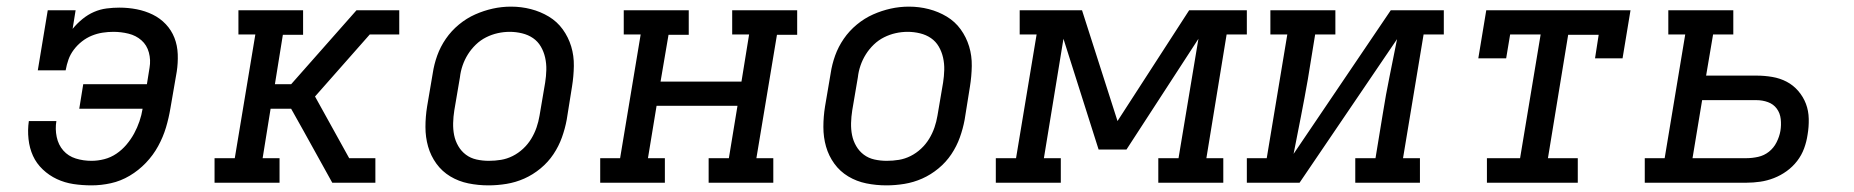

<svg xmlns="http://www.w3.org/2000/svg" viewBox="-20 -551 5590 579"><path d="M256 8Q228 8 201.5 4Q175 0 151.5 -11Q128 -22 109 -40Q90 -58 79.5 -81Q69 -104 66 -131.5Q63 -159 67 -186H150Q146 -162 151 -138Q156 -114 171 -97Q186 -80 208.5 -73Q231 -66 256 -66Q275 -66 294.5 -71Q314 -76 331 -87.5Q348 -99 361.5 -115Q375 -131 384.5 -148.5Q394 -166 400.5 -185Q407 -204 410 -223H219L231 -297H423L431 -347Q435 -370 429 -392.5Q423 -415 406.5 -429.5Q390 -444 367.5 -449.5Q345 -455 322 -455Q306 -455 289.5 -452.5Q273 -450 257 -443.5Q241 -437 227 -426Q213 -415 202.5 -401Q192 -387 186.5 -371.5Q181 -356 178 -339H94L124 -520H208L199 -464Q212 -480 228.5 -493.5Q245 -507 263.5 -515Q282 -523 301.5 -525.5Q321 -528 340 -528Q367 -528 392.5 -523Q418 -518 440.5 -507Q463 -496 480 -478Q497 -460 506 -437Q515 -414 516 -387.5Q517 -361 513 -335L494 -225Q489 -195 480.5 -166.5Q472 -138 457 -110.5Q442 -83 420 -60Q398 -37 371 -21Q344 -5 314.5 1.5Q285 8 256 8Z M627 0V-74H688L750 -447H699V-520H894V-446H833L809 -297H858L1055 -520H1184V-447H1095L930 -260L1033 -74H1112V0H982L895 -157L858 -223H796L772 -74H823V0Z M1453 8Q1422 8 1392.5 2Q1363 -4 1338 -19Q1313 -34 1296 -57.5Q1279 -81 1271 -109Q1263 -137 1263 -168Q1263 -199 1268 -230L1285 -330Q1289 -357 1298.5 -383.5Q1308 -410 1324.5 -434Q1341 -458 1364 -477Q1387 -496 1413 -507.5Q1439 -519 1466 -525Q1493 -531 1521 -531Q1552 -531 1581 -523.5Q1610 -516 1635 -501Q1660 -486 1677 -462.5Q1694 -439 1702.5 -411Q1711 -383 1710.5 -352Q1710 -321 1705 -290L1689 -190Q1684 -163 1674.5 -136.5Q1665 -110 1649 -86Q1633 -62 1610 -43Q1587 -24 1561 -12.5Q1535 -1 1507.5 3.5Q1480 8 1453 8ZM1454 -66Q1473 -66 1491 -69Q1509 -72 1526 -80.5Q1543 -89 1557.5 -102.5Q1572 -116 1582 -132.5Q1592 -149 1598 -166.5Q1604 -184 1607 -202L1624 -302Q1627 -321 1627.5 -340Q1628 -359 1624 -377Q1620 -395 1611 -410.5Q1602 -426 1587.5 -436Q1573 -446 1554.5 -450.5Q1536 -455 1517 -455Q1499 -455 1481 -451Q1463 -447 1446 -438.5Q1429 -430 1415 -416.5Q1401 -403 1391 -387Q1381 -371 1375 -353.5Q1369 -336 1367 -318L1350 -218Q1347 -199 1346.5 -180Q1346 -161 1349.5 -143.5Q1353 -126 1362 -110.5Q1371 -95 1385 -84.5Q1399 -74 1417 -70Q1435 -66 1454 -66Z M1790 0V-74H1850L1912 -447H1861V-520H2057V-446H1996L1972 -305H2216L2239 -447H2188V-520H2384V-446H2323L2261 -74H2312V0H2117V-74H2178L2204 -232H1960L1934 -74H1985V0Z M2653 8Q2622 8 2592.5 2Q2563 -4 2538 -19Q2513 -34 2496 -57.5Q2479 -81 2471 -109Q2463 -137 2463 -168Q2463 -199 2468 -230L2485 -330Q2489 -357 2498.5 -383.5Q2508 -410 2524.5 -434Q2541 -458 2564 -477Q2587 -496 2613 -507.5Q2639 -519 2666 -525Q2693 -531 2721 -531Q2752 -531 2781 -523.5Q2810 -516 2835 -501Q2860 -486 2877 -462.5Q2894 -439 2902.5 -411Q2911 -383 2910.5 -352Q2910 -321 2905 -290L2889 -190Q2884 -163 2874.5 -136.5Q2865 -110 2849 -86Q2833 -62 2810 -43Q2787 -24 2761 -12.5Q2735 -1 2707.5 3.5Q2680 8 2653 8ZM2654 -66Q2673 -66 2691 -69Q2709 -72 2726 -80.5Q2743 -89 2757.5 -102.5Q2772 -116 2782 -132.5Q2792 -149 2798 -166.5Q2804 -184 2807 -202L2824 -302Q2827 -321 2827.5 -340Q2828 -359 2824 -377Q2820 -395 2811 -410.5Q2802 -426 2787.5 -436Q2773 -446 2754.5 -450.5Q2736 -455 2717 -455Q2699 -455 2681 -451Q2663 -447 2646 -438.5Q2629 -430 2615 -416.5Q2601 -403 2591 -387Q2581 -371 2575 -353.5Q2569 -336 2567 -318L2550 -218Q2547 -199 2546.5 -180Q2546 -161 2549.5 -143.5Q2553 -126 2562 -110.5Q2571 -95 2585 -84.5Q2599 -74 2617 -70Q2635 -66 2654 -66Z M2983 0V-74H3044L3106 -447H3055V-520H3243L3350 -186L3566 -520H3740V-447H3679L3618 -74H3669V0H3473V-74H3534L3594 -434L3377 -100H3293L3187 -434L3128 -74H3179V0Z M3740 0V-74H3800L3862 -447H3811V-520H4007V-447H3946L3924 -312Q3914 -255 3903 -199Q3892 -143 3881 -87L4174 -520H4334V-447H4273L4211 -74H4262V0H4067V-74H4128L4150 -208Q4159 -265 4170.5 -321Q4182 -377 4193 -433L3899 0Z M4464 0V-74H4564L4626 -447H4534L4522 -375H4438L4462 -520H4897L4873 -375H4790L4801 -446H4709L4648 -74H4738V0Z M4940 0V-74H5000L5062 -447H5011V-520H5207V-447H5146L5125 -323H5277Q5301 -323 5324.5 -319Q5348 -315 5368 -304.5Q5388 -294 5403 -276.5Q5418 -259 5426 -238Q5434 -217 5434.5 -192.5Q5435 -168 5431 -145Q5428 -124 5420.5 -103.5Q5413 -83 5399.5 -65.5Q5386 -48 5368 -35Q5350 -22 5329.5 -14Q5309 -6 5288 -3Q5267 0 5247 0ZM5247 -74Q5264 -74 5282 -78Q5300 -82 5314.5 -93.5Q5329 -105 5337.5 -122Q5346 -139 5349 -156Q5352 -174 5350 -192Q5348 -210 5338 -223.5Q5328 -237 5311.5 -243Q5295 -249 5277 -249H5113L5084 -74Z"/></svg>

Font: Iosevka Etoile Oblique
Style: Regular
Weight: 400
Italic angle: -9°
Designer: Belleve Invis
Foundry: Belleve Invis
Version: Version 15.5.2; ttfautohint (v1.8.4)